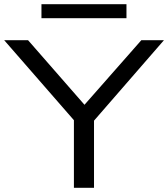

<svg xmlns="http://www.w3.org/2000/svg" viewBox="-29 -897 803 917"><path d="M324 0V-358L344 -300L-9 -705H105L382 -388H367L646 -705H754L402 -300L420 -358V0ZM169 -810V-877H575V-810Z"/></svg>

Font: Nunito Sans 10pt Expanded
Style: Regular
Weight: 400
Width: 7
Designer: Vernon Adams
Foundry: Vernon Adams
Version: Version 3.101;gftools[0.9.27]